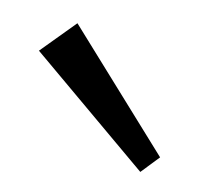

<svg xmlns="http://www.w3.org/2000/svg" viewBox="-46 -836 319 300"><g transform="rotate(15 113.0 -686.5)"><path d="M226 -617 202 -587 0 -729 47 -786Z"/></g></svg>

Font: Pathway Extreme 8pt Thin 12pt ExtraLight
Style: Regular
Weight: 250
Version: Version 1.001;gftools[0.9.26]